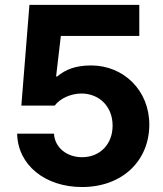

<svg xmlns="http://www.w3.org/2000/svg" viewBox="-20 -747 660 777"><path d="M312.1 9.9C474.1 9.9 584.2 -95.5 584.2 -242.9C584.2 -381.7 479.8 -481.9 349.1 -482.2C284.8 -481.9 245.7 -465.9 211.3 -437.5H207L226.2 -601.6H543.7V-727.3H99.1L66.4 -319.6H201.3C223.7 -349.4 267 -368.3 310 -368.6C383.2 -367.9 435.7 -315 435.7 -238.6C435.7 -163 384.2 -110.8 312.1 -110.8C251.1 -110.8 201.7 -149.1 198.5 -206H49.4C51.8 -79.9 161.6 9.9 312.1 9.9Z"/></svg>

Font: RED Number
Style: Bold
Weight: 700
Designer: RED UED
Foundry: rsms
Version: Version 1.003;FEAKit 1.0